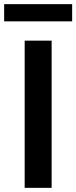

<svg xmlns="http://www.w3.org/2000/svg" viewBox="-46 -906 368 926"><path d="M73 0V-710H203V0ZM-26 -886H302V-803H-26Z"/></svg>

Font: Livvic SemiBold
Style: Regular
Weight: 600
Designer: Jacques Le Bailly, Baron von Fonthausen
Version: Version 1.001; ttfautohint (v1.8.2)